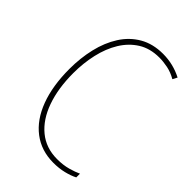

<svg xmlns="http://www.w3.org/2000/svg" viewBox="-218 -813 911 911"><g transform="rotate(45 237.5 -357.0)"><path d="M321 -699Q259 -699 214.5 -671Q170 -643 141 -595.5Q112 -548 98 -486.5Q84 -425 84 -358Q84 -256 111.5 -178.5Q139 -101 191.5 -58Q244 -15 318 -15Q359 -15 391 -24Q423 -33 444 -43V-18Q421 -6 388.5 2Q356 10 318 10Q237 10 178 -35Q119 -80 88 -163Q57 -246 57 -359Q57 -432 72.5 -498Q88 -564 120.5 -615Q153 -666 203 -695Q253 -724 321 -724Q389 -724 449 -693L437 -670Q407 -687 377.5 -693Q348 -699 321 -699Z"/></g></svg>

Font: Noto Sans Telugu Condensed Thin
Style: Regular
Weight: 100
Width: 3
Designer: Jelle Bosma - Monotype Design Team
Foundry: Monotype Imaging Inc.
Version: Version 2.005; ttfautohint (v1.8.4.7-5d5b)